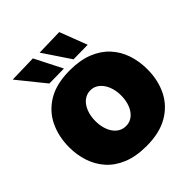

<svg xmlns="http://www.w3.org/2000/svg" viewBox="-257 -1138 1325 1325"><g transform="rotate(-45 405.5 -475.5)"><path d="M409 16Q306 16 232.8 -14.2Q159.5 -44.5 113.5 -96.8Q67.5 -149 45.8 -215.8Q24 -282.5 24 -355Q24 -459 64.2 -543.8Q104.5 -628.5 188.2 -678.8Q272 -729 403 -729Q502.5 -729 575 -700Q647.5 -671 694.5 -619.8Q741.5 -568.5 764.2 -501Q787 -433.5 787 -356Q787 -249 745 -165Q703 -81 619 -32.5Q535 16 409 16ZM406 -182Q435.5 -182 458.5 -195.5Q481.5 -209 497.8 -233Q514 -257 522.5 -288.5Q531 -320 531 -356Q531 -393 521.8 -425Q512.5 -457 495.8 -480.8Q479 -504.5 456.2 -517.8Q433.5 -531 406 -531Q377.5 -531 354.2 -517.8Q331 -504.5 314.5 -480.8Q298 -457 289 -425Q280 -393 280 -356Q280 -320 288.5 -288.5Q297 -257 313.2 -233Q329.5 -209 353 -195.5Q376.5 -182 406 -182ZM239 -764Q213.5 -795.5 187.2 -828Q161 -860.5 134 -894Q107 -927.5 79 -962L281 -967Q307 -916 332.2 -866.2Q357.5 -816.5 383 -766ZM475 -764Q454 -795.5 432 -828Q410 -860.5 387.8 -894Q365.5 -927.5 342 -962L538 -967Q557.5 -916 576.5 -866.5Q595.5 -817 615 -766Z"/></g></svg>

Font: Commissioner Thin Black
Style: Regular
Weight: 900
Version: Version 1.000